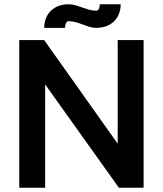

<svg xmlns="http://www.w3.org/2000/svg" viewBox="-20 -877 762 897"><path d="M650.9 -689.9H529.9V-205.6L186.3 -689.9H70V0H190.9V-482.7L535.4 0H650.9ZM283.4 -746.9Q283.5 -751.4 284.5 -756.8Q285.5 -762.3 287.5 -767Q289.5 -771.7 292.6 -774.8Q295.8 -777.9 299.5 -777.9Q318.6 -777.9 334.9 -773.1Q351.2 -768.4 366.6 -762.5Q381.9 -756.6 397.3 -751.8Q412.7 -746.9 430.2 -746.9Q455 -746.9 475.9 -754.5Q496.8 -762.1 511.8 -776.4Q526.8 -790.6 535.2 -811Q543.7 -831.3 543.8 -857H446.3Q446.4 -852.6 445.5 -847.4Q444.6 -842.2 442.7 -837.5Q440.7 -832.9 437.8 -830Q434.9 -827.1 430.2 -827.1Q411.7 -827.1 395.5 -831.8Q379.2 -836.4 363.8 -842.1Q348.3 -847.8 332.7 -852.4Q317 -857 299.5 -857Q275.2 -857 254.4 -849.4Q233.7 -841.8 218.7 -827.6Q203.7 -813.5 195.2 -793Q186.6 -772.6 186.4 -746.9Z"/></svg>

Font: Saysettha
Style: Regular
Weight: 400
Designer: John M. Durdin
Foundry: Lao Script for Windows
Version: Version 2.201